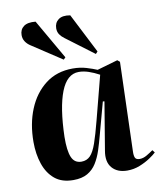

<svg xmlns="http://www.w3.org/2000/svg" viewBox="-89 -867 802 953"><g transform="rotate(-10 312.5 -391.0)"><path d="M519 -76Q518 -54 523 -43Q528 -32 546 -32Q564 -32 582.5 -43Q601 -54 615 -64L625 -51Q615 -41 592 -25.5Q569 -10 539 2Q509 14 476 14Q426 14 399.5 -16.5Q373 -47 383 -103L423 -344L415 -345L371 -183Q361 -145 349.5 -109.5Q338 -74 320.5 -46Q303 -18 275 -2Q247 14 204 14Q146 14 110.5 -15.5Q75 -45 58 -95Q41 -145 41 -206Q41 -297 71 -370.5Q101 -444 158 -488Q215 -532 296 -532Q333 -532 364.5 -522.5Q396 -513 417 -504L521 -534L533 -524ZM259 -69Q286 -69 303.5 -87Q321 -105 335.5 -146.5Q350 -188 368 -258L425 -478Q397 -493 371.5 -501.5Q346 -510 322 -510Q263 -510 232 -431Q201 -352 197 -205Q196 -135 210 -102Q224 -69 259 -69ZM282 -688Q268 -698 259 -711Q250 -724 250 -742Q250 -770 270.5 -785.5Q291 -801 330 -794L432 -594L422 -583ZM108 -683Q93 -693 84 -707Q75 -721 75 -739Q75 -767 95 -782Q115 -797 155 -793L270 -593L260 -583Z"/></g></svg>

Font: Literata 72pt
Style: Bold Italic
Weight: 700
Italic angle: -2°
Designer: Latin by Veronika Burian and Jose Scaglione. Greek by Irene Vlachou. Cyrillic by Vera Evstafieva
Foundry: TypeTogether
Version: Version 3.002